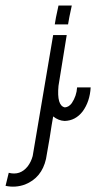

<svg xmlns="http://www.w3.org/2000/svg" viewBox="-163 -448 352 705"><path d="M51.8 -427.7H100.6Q89.8 -378.9 86.9 -358.4H38.1Q40 -375 51.8 -427.7ZM32.2 -319.3H82L51.8 -132.8Q44.9 -59.6 75.2 -53.7Q89.8 -54.7 100.6 -69.3Q118.2 -95.7 120.1 -127H169.9Q167 -75.2 140.6 -39.1Q114.3 -4.9 74.2 -3.9Q51.8 -4.9 32.2 -20.5Q27.3 5.9 19.5 57.6Q9.8 110.4 5.9 135.7Q-9.8 205.1 -71.3 229.5Q-106.4 242.2 -142.6 234.4L-130.9 186.5Q-88.9 197.3 -61.5 163.1Q-48.8 146.5 -43 125Z"/></svg>

Font: Bratas-flat
Style: flat
Weight: 400
Designer: MUHAMMAD YONI
Version: Version 001.000